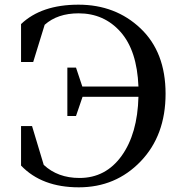

<svg xmlns="http://www.w3.org/2000/svg" viewBox="-20 -780 773 821"><path d="M268 -284V-491H305L332 -410H572Q566 -564 495.5 -643.5Q425 -723 316 -723Q226 -723 171 -674L122 -515H70V-677Q157 -760 315.5 -760Q474 -760 581 -658.5Q688 -557 688 -379Q688 -201 581.5 -90Q475 21 317 21Q159 21 70 -72V-241H117L167 -75Q227 -19 320 -19Q432 -19 500 -113.5Q568 -208 572 -366H333L305 -284Z"/></svg>

Font: Ledger
Style: Regular
Weight: 400
Designer: Denis Masharov
Foundry: Denis Masharov
Version: 1.001